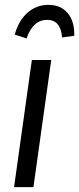

<svg xmlns="http://www.w3.org/2000/svg" viewBox="-20 -774 327 794"><path d="M89.8 -615.2 41 -630.9Q57.1 -689.5 94 -721.7Q130.9 -753.9 180.2 -753.9Q231.4 -753.9 260 -719.7Q288.6 -685.5 287.1 -626L236.8 -619.1Q231 -691.9 174.8 -691.9Q116.7 -691.9 89.8 -615.2ZM191.9 -525.9 118.2 0H38.1L111.8 -525.9Z"/></svg>

Font: Fira Sans Compressed Book
Style: Italic
Weight: 350
Width: 3
Italic angle: -8°
Designer: Carrois Corporate & Edenspiekermann AG
Foundry: Carrois Corporate GbR & Edenspiekermann AG
Version: Version 4.203;PS 004.203;hotconv 1.0.88;makeotf.lib2.5.64775